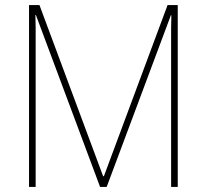

<svg xmlns="http://www.w3.org/2000/svg" viewBox="-20 -734 813 754"><path d="M373 0 121 -675H119Q120 -643 120 -625Q120 -607 120 -590V0H94V-714H135L385 -42H388L638 -714H678V0H652V-593Q652 -605 652 -623.5Q652 -642 653 -674H651L399 0Z"/></svg>

Font: Noto Sans Bengali SemiCondensed Thin
Style: Regular
Weight: 100
Width: 4
Designer: Joana Ranito - Universal Thirst; Jelle Bosma - Monotype Design Team
Foundry: Universal Thirst ehf.
Version: Version 3.000; ttfautohint (v1.8.4.7-5d5b)